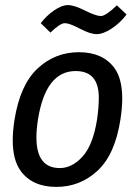

<svg xmlns="http://www.w3.org/2000/svg" viewBox="-20 -721 545 754"><path d="M61 -50Q30 -93 30 -170Q30 -206 37 -251Q59 -388 127.5 -452Q196 -516 290 -516Q384 -516 430 -453Q460 -411 460 -334Q460 -297 453 -252Q432 -115 363.5 -51Q295 13 201 13Q107 13 61 -50ZM277 -442Q159 -442 129 -251Q123 -212 123 -181Q123 -61 215 -61Q263 -61 304 -106Q345 -151 361 -251Q368 -298 368 -338Q368 -442 277 -442ZM439 -700 477 -664Q451 -630 418 -608.5Q385 -587 359.5 -587Q334 -587 293.5 -608.5Q253 -630 234.5 -630Q216 -630 178 -593L140 -630Q163 -660 193 -680.5Q223 -701 247 -701Q271 -701 314 -679.5Q357 -658 376 -658Q395 -658 439 -700Z"/></svg>

Font: Rambla
Style: Italic
Weight: 400
Italic angle: -12°
Designer: Martin Sommaruga
Foundry: Martin Sommaruga
Version: Version 1.001